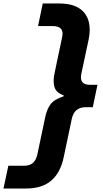

<svg xmlns="http://www.w3.org/2000/svg" viewBox="-95 -872 595 1105"><path d="M244 -852Q317 -852 359 -825.5Q401 -799 414.5 -751.5Q428 -704 415 -644L373 -447Q360 -384 422 -384H466L439 -255H398Q332 -255 318 -187L272 31Q254 120 201 166.5Q148 213 54 213H-75L-47 82H43Q76 82 94.5 65.5Q113 49 120 17L164 -192Q174 -243 196 -272Q218 -301 270 -317L272 -323Q227 -339 218 -372.5Q209 -406 219 -451L263 -660Q276 -722 208 -722H124L151 -852Z"/></svg>

Font: Be Vietnam Pro
Style: Bold Italic
Weight: 700
Italic angle: -12°
Designer: Lam Bao, Tony Le, Vietanh Nguyen
Foundry: Yellow Type Foundry
Version: Version 1.002; ttfautohint (v1.8.3)